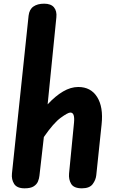

<svg xmlns="http://www.w3.org/2000/svg" viewBox="-20 -1024 649 1044"><path d="M114 0Q72 0 56.8 -24.2Q41.5 -48.5 45 -80.5L135.5 -939Q139.5 -973 161.8 -988.5Q184 -1004 220 -1004Q257 -1004 273.5 -984Q290 -964 286.5 -930L239 -456.5Q281 -502 322.8 -526.5Q364.5 -551 405.5 -551Q474 -551 508.2 -496.5Q542.5 -442 532.5 -348L503.5 -71.5Q501 -46 484 -23Q467 0 425.5 0Q381.5 0 367 -24.2Q352.5 -48.5 355.5 -80.5L382.5 -357.5Q385 -385 380.2 -398.5Q375.5 -412 362.5 -412Q349 -412 310 -383.5Q271 -355 218.5 -279L194.5 -69Q193 -53.5 186.5 -37.5Q180 -21.5 163.2 -10.8Q146.5 0 114 0Z"/></svg>

Font: Edu SA Hand
Style: Bold
Weight: 700
Designer: Tina and Corey Anderson, Eben Sorkin, Mirko Velimirovic
Foundry: Google for Education
Version: Version 2.000